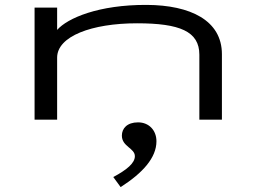

<svg xmlns="http://www.w3.org/2000/svg" viewBox="-20 -488 1040 783"><path d="M121 0H213V-253C213 -340 354 -393 539 -393C713 -393 793 -360 793 -265V0H885V-267C885 -405 756 -467 579 -468C382 -469 255 -414 213 -366V-457H121ZM472 275C561 218 618 156 618 88C618 44 588 11 543 11C498 11 477 36 477 65C477 110 530 116 530 149C530 177 498 204 442 234Z"/></svg>

Font: Inconsolata UltraExpanded
Style: Regular
Weight: 400
Width: 9
Monospace: yes
Designer: Raph Levien, Cyreal, Brenton Simpson
Foundry: Raph Levien, Cyreal, Google
Version: Version 3.100